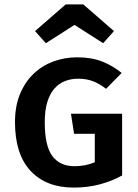

<svg xmlns="http://www.w3.org/2000/svg" viewBox="-20 -838 628 871"><path d="M314 13Q190 13 119 -62.5Q48 -138 48 -284Q48 -357 71 -412Q94 -467 133 -504Q172 -541 223 -559.5Q274 -578 330 -578Q396 -578 444.5 -558.5Q493 -539 532 -507L461 -435Q432 -458 402 -469.5Q372 -481 334 -481Q303 -481 275.5 -470.5Q248 -460 227.5 -437Q207 -414 195 -376.5Q183 -339 183 -284Q183 -176 217.5 -130Q252 -84 318 -84Q368 -84 410 -102V-231H316L302 -322H534V-42Q487 -16 432 -1.5Q377 13 314 13ZM188 -642 139 -697 278 -818H358L497 -697L448 -642L318 -725Z"/></svg>

Font: Qnwhxotralxmqkhsjrfbfhwcoqn
Style: Regular
Weight: 500
Designer: Carrois Corporate & Edenspiekermann
Foundry: Carrois Corporate GbR & Edenspiekermann AG
Version: Version 2.001